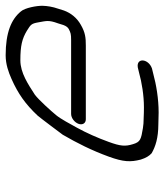

<svg xmlns="http://www.w3.org/2000/svg" viewBox="29 -585 581 679"><g transform="rotate(-90 319.5 -245.5)"><path d="M570.5 -311.8C566.9 -301.9 561.8 -295.6 556.1 -292.7C542.8 -286 538.6 -284.5 517 -284.5H256C241.6 -284.5 226.1 -272.2 221.1 -258.5C216.1 -244.8 222.6 -232.5 237.1 -232.5H498.1C525.7 -232.5 543.9 -234.4 570.9 -250C596 -263.9 612.9 -285.5 621.8 -309.8C623.8 -315.5 625.4 -320.6 628.2 -330.2C635.1 -349.6 638.1 -369.6 638.5 -385C639.1 -405.6 631.2 -448 618.7 -462C591 -496 544.1 -516 463.4 -516C431.7 -516 403.9 -506 379.7 -495.2C327.2 -472 290.4 -445.7 250.2 -403C242.8 -394.9 182.6 -314.2 182.6 -314.2C153.1 -263.5 126.9 -211.4 104.9 -150.9C86.2 -99.3 85.3 -74.5 94.7 -38C100.6 -19.7 107.5 -8.2 117.2 0.4C141.1 13.9 170.6 23.8 219.1 24C232.4 24.6 247.3 25 260.8 25C310.1 25 359.3 16.7 400.1 5.5L416.9 1.4C451.9 -10.8 455.9 -54.3 420.6 -48.7L402.7 -44.4C367.7 -34.5 321.4 -27 279.7 -27C266.4 -27 253.3 -27.3 240.2 -28L239.8 -28H239.5C227.5 -28 216.3 -28.9 205.8 -30.6C166.9 -37.1 156.9 -39.1 149.1 -66C140.7 -93.3 142 -110 157.3 -151.9C171.5 -191.1 188.7 -229.9 207.1 -263.3C220.4 -287.2 237.9 -320.8 251.9 -337.7C266.6 -355.5 305.7 -399.1 324.2 -412.8C360.4 -436.1 401.2 -464 445.6 -464C498.1 -464 522.1 -457.7 550 -441.1C572 -427.2 575.5 -425.7 580 -400.2C585 -371.5 588.6 -364.4 576.6 -331.3L576.4 -330.8C574.6 -324.3 572 -316.1 570.5 -311.8Z"/></g></svg>

Font: Take Off
Style: Moose
Weight: 400
Foundry: Cannot Into Space Fonts
Version: Version 0.89